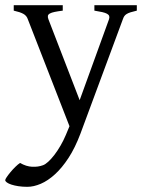

<svg xmlns="http://www.w3.org/2000/svg" viewBox="-43 -474 556 738"><path d="M482.9 -433.1Q468.3 -429.7 459 -426.8Q449.7 -423.8 443.8 -420.2Q438 -416.5 434.8 -411.9Q431.6 -407.2 429.2 -399.9L266.1 40Q245.6 94.2 220.5 132.8Q195.3 171.4 168.2 196Q141.1 220.7 113.8 232.4Q86.4 244.1 62 244.1Q43.5 244.1 27.8 241.7Q12.2 239.3 1 235.6Q-10.3 231.9 -16.6 227.3Q-22.9 222.7 -22.9 218.3Q-22.9 215.3 -17.1 206.5Q-11.2 197.8 -2.4 187.3Q6.3 176.8 16.4 167Q26.4 157.2 34.2 152.3Q57.6 166 80.8 167Q104 168 122.1 161.1Q130.9 158.2 142.6 147.5Q154.3 136.7 166.3 121.1Q178.2 105.5 189.7 85.7Q201.2 65.9 210 44.9L224.1 11.2L64 -399.9Q59.6 -413.6 46.9 -420.7Q34.2 -427.7 9.8 -433.1V-454.1H198.2V-433.1Q179.2 -430.7 167.2 -428.2Q155.3 -425.8 148.7 -422.1Q142.1 -418.5 141.1 -413.1Q140.1 -407.7 143.1 -399.9L263.2 -88.9L376 -399.9Q378.4 -407.2 376.7 -412.4Q375 -417.5 368.4 -421.1Q361.8 -424.8 349.9 -427.5Q337.9 -430.2 319.8 -433.1V-454.1H482.9Z"/></svg>

Font: Gentium Plus Afr
Style: Regular
Weight: 400
Designer: J. Victor Gaultney, Annie Olsen, Iska Routamaa, Becca Hirsbrunner
Foundry: SIL International
Version: Version 5.000